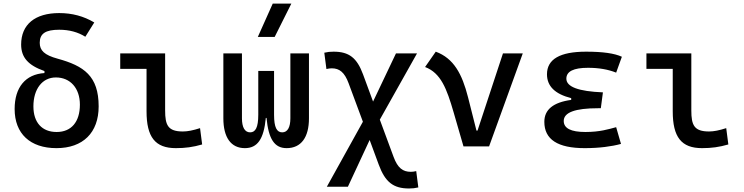

<svg xmlns="http://www.w3.org/2000/svg" viewBox="-20 -815 4142 1069"><path d="M294.4 9.8C441.9 9.8 529.3 -76.2 529.3 -222.7C529.3 -391.6 447.3 -448.2 300.8 -488.3C227.1 -508.3 201.2 -534.2 201.2 -576.7C201.2 -627.9 233.4 -649.4 309.6 -649.4C365.7 -649.4 414.1 -636.2 455.1 -610.4L504.9 -689.9C445.8 -725.1 381.3 -742.2 309.6 -742.2C174.8 -742.2 97.7 -678.7 97.7 -566.9C97.7 -495.6 136.7 -451.2 227.5 -419.4V-408.2C121.6 -401.4 61.5 -328.6 61.5 -208C61.5 -70.8 147.9 9.8 294.4 9.8ZM295.4 -80.1C213.9 -80.1 166 -132.8 166 -222.7C166 -319.8 215.8 -383.8 291 -383.8C371.6 -383.8 424.8 -323.7 424.8 -232.4C424.8 -136.2 377 -80.1 295.4 -80.1Z M959 9.8C1011.7 9.8 1055.2 3.9 1105.5 -10.7L1093.8 -101.6C1054.2 -88.9 1024.9 -83 998 -83C915 -83 899.4 -118.2 899.4 -200.2V-517.6H649.4V-431.6H795.9V-195.3C795.9 -51.8 843.8 9.8 959 9.8Z M1575.7 9.8C1656.7 9.8 1700.2 -50.3 1700.2 -156.2V-517.6H1596.7V-156.2C1596.7 -106.4 1581.1 -78.1 1551.3 -78.1C1521.5 -78.1 1505.9 -105 1505.9 -175.8V-419.9H1418V-175.8C1418 -105 1402.3 -78.1 1372.6 -78.1C1342.8 -78.1 1327.1 -106.4 1327.1 -156.2V-517.6H1223.6V-156.2C1223.6 -50.3 1265.6 9.8 1343.3 9.8C1413.6 9.8 1448.7 -40.5 1460 -158.2H1463.9C1475.1 -40.5 1508.3 9.8 1575.7 9.8ZM1415.5 -609.4H1509.3L1602.1 -794.9H1498.5Z M2257.3 234.4C2276.9 234.4 2290.5 232.9 2309.1 228.5L2297.4 137.7C2284.7 140.6 2276.4 141.6 2267.1 141.6C2223.1 141.6 2194.3 120.6 2171.4 58.6L2094.7 -148.9L2301.8 -517.6H2184.6L2057.1 -249.5L2001.5 -400.4C1967.3 -493.2 1923.3 -527.3 1837.4 -527.3C1817.9 -527.3 1804.2 -525.9 1785.6 -521.5L1797.4 -430.7C1810.1 -433.6 1818.4 -434.6 1827.6 -434.6C1869.6 -434.6 1898.4 -412.6 1920.9 -351.6L2000.5 -137.2L1799.8 224.6H1917L2038.1 -35.6L2088.9 102.1C2124.5 198.7 2169.9 234.4 2257.3 234.4Z M2560.5 0H2703.1L2890.6 -517.6H2780.3L2638.7 -87.9H2632.8L2585.9 -273.4C2552.7 -403.8 2506.3 -490.2 2406.2 -527.3L2346.7 -441.9C2434.6 -408.7 2467.3 -321.3 2505.4 -190.4Z M3235.4 9.8C3316.9 9.8 3385.3 0.5 3437.5 -13.7L3410.6 -106.9C3368.7 -95.7 3319.8 -80.1 3239.3 -80.1C3158.7 -80.1 3118.7 -100.6 3118.7 -141.6C3118.7 -189 3182.1 -212.4 3309.6 -212.4H3325.2L3336.9 -300.8C3200.7 -306.2 3133.3 -331.5 3133.3 -377C3133.3 -417.5 3173.3 -437.5 3253.9 -437.5C3313.5 -437.5 3365.2 -428.7 3410.6 -410.6L3442.4 -499C3401.4 -518.1 3335.4 -527.3 3243.2 -527.3C3097.7 -527.3 3025.4 -485.4 3025.4 -401.4C3025.4 -335.4 3069.8 -291.5 3160.2 -268.6V-258.8C3060.1 -245.1 3010.7 -204.6 3010.7 -136.7C3010.7 -38.6 3085 9.8 3235.4 9.8Z M3888.7 9.8C3941.4 9.8 3984.9 3.9 4035.2 -10.7L4023.4 -101.6C3983.9 -88.9 3954.6 -83 3927.7 -83C3844.7 -83 3829.1 -118.2 3829.1 -200.2V-517.6H3579.1V-431.6H3725.6V-195.3C3725.6 -51.8 3773.4 9.8 3888.7 9.8Z"/></svg>

Font: Cascadia Mono NF
Style: Regular
Weight: 400
Monospace: yes
Designer: Aaron Bell
Foundry: Saja Typeworks
Version: Version 2404.023